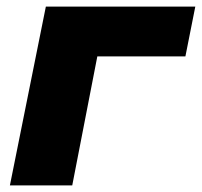

<svg xmlns="http://www.w3.org/2000/svg" viewBox="-20 -562 612 582"><path d="M542 -391H275L199 0H10L119 -542H572Z"/></svg>

Font: Montserrat Alternates ExtraBold
Style: Italic
Weight: 800
Italic angle: -11.3°
Designer: Julieta Ulanovsky
Foundry: Julieta Ulanovsky
Version: Version 7.200